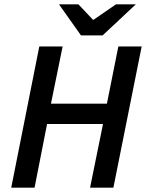

<svg xmlns="http://www.w3.org/2000/svg" viewBox="-20 -869 678 889"><path d="M32 0 162 -654H270L216 -389H475L528 -654H636L505 0H397L457 -295H198L140 0ZM355 -705 253 -849H343L410 -778H414L517 -849H609L455 -705Z"/></svg>

Font: Source Sans 3 Semibold
Style: Italic
Weight: 600
Italic angle: -11°
Designer: Paul D. Hunt
Foundry: Adobe
Version: Version 3.052;hotconv 1.1.0;makeotfexe 2.6.0